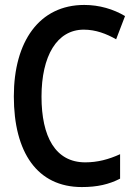

<svg xmlns="http://www.w3.org/2000/svg" viewBox="-20 -747 540 777"><path d="M311 10C374 10 421 -1 466 -24V-123C420 -102 375 -90 325 -90C204 -90 148 -194 148 -356C148 -520 210 -627 319 -627C368 -627 411 -610 450 -588L486 -682C439 -710 382 -727 321 -727C139 -727 36 -579 36 -357C36 -130 131 10 311 10Z"/></svg>

Font: Noto Sans Mono ExtraCondensed SemiBold
Style: Regular
Weight: 600
Width: 2
Designer: Monotype Design Team
Foundry: Monotype Imaging Inc.
Version: Version 2.014